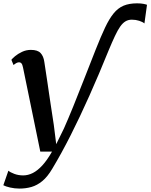

<svg xmlns="http://www.w3.org/2000/svg" viewBox="-58 -852 880 1122"><path d="M56 250Q27.5 250 0.8 243.8Q-26 237.5 -38.5 230.5L-9 145.5Q1.5 155 25.5 164Q49.5 173 77.5 173Q106 173 133.8 159Q161.5 145 189.5 114.5Q217.5 84 246 34H177.5L76.5 -457.5Q73 -475 67.5 -481.5Q62 -488 54 -488Q46 -488 38.5 -484Q31 -480 21 -472L8.5 -502.5Q14 -510 30.2 -523.8Q46.5 -537.5 70.8 -549Q95 -560.5 122.5 -560.5Q162 -560.5 179.2 -542Q196.5 -523.5 201 -490.5Q205.5 -460.5 210.2 -429.8Q215 -399 219.5 -368.2Q224 -337.5 228.5 -306.5Q233 -275.5 237.8 -244.2Q242.5 -213 247.2 -182.5Q252 -152 256.5 -121.5L270.5 -9.5L315.5 -101Q340.5 -157 370.2 -230.2Q400 -303.5 433 -388.5Q466 -473.5 501.5 -563Q531.5 -639 556 -690.8Q580.5 -742.5 606 -773.8Q631.5 -805 664.2 -818.8Q697 -832.5 743 -832.5Q765.5 -832.5 780.2 -829.5Q795 -826.5 801 -824L786 -715Q775.5 -724 755.5 -730.5Q735.5 -737 712.5 -737Q691.5 -737 675.2 -727.2Q659 -717.5 644.2 -696.5Q629.5 -675.5 613.5 -641.2Q597.5 -607 577 -558Q520 -417 464.2 -292.2Q408.5 -167.5 354.5 -60.8Q300.5 46 247.5 134Q219.5 181.5 189.2 206.2Q159 231 126 240.5Q93 250 56 250Z"/></svg>

Font: Merriweather 36pt SemiBold
Style: Italic
Weight: 600
Italic angle: -7.8°
Version: Version 2.101